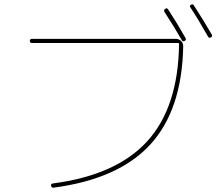

<svg xmlns="http://www.w3.org/2000/svg" viewBox="-20 -862 1040 901"><path d="M129.9 -660.2Q120.1 -660.2 120.1 -669.9Q120.1 -679.7 129.9 -679.7H804.7Q819.3 -679.7 829.6 -669.9Q839.8 -660.2 839.8 -644.5Q834 -345.7 685.1 -183.6Q536.1 -21.5 231.4 18.6Q222.7 20.5 219.7 9.8Q217.8 1 227.5 -1Q526.4 -40 671.4 -199.7Q816.4 -359.4 820.3 -655.3Q820.3 -660.2 815.4 -660.2ZM833 -673.8Q799.8 -732.4 752 -805.7Q747.1 -814.5 754.9 -820.3Q763.7 -826.2 768.6 -818.4Q811.5 -752.9 850.6 -683.6Q855.5 -674.8 846.7 -669.9Q837.9 -665 833 -673.8ZM956.1 -690.4Q906.2 -778.3 874 -826.2Q868.2 -835 876 -839.8Q884.8 -844.7 889.6 -836.9Q937.5 -762.7 973.6 -700.2Q978.5 -691.4 969.7 -686.5Q960.9 -681.6 956.1 -690.4Z"/></svg>

Font: Rounded-X Mgen+ 1m thin
Style: Regular
Weight: 100
Designer: [Source Han Sans]
Ryoko NISHIZUKA  (kana & ideographs); Paul D. Hunt (Latin, Greek & Cyrillic); Wenlong ZHANG  (bopomofo
Version: Version 1.059.20150602